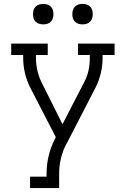

<svg xmlns="http://www.w3.org/2000/svg" viewBox="-20 -957 640 977"><path d="M133 0V-58H217V-74Q217 -119 227.5 -163.5Q238 -208 259 -249L264 -259L133 -513Q116 -547 107 -585Q98 -623 98 -662V-677H37V-735H223V-677H163V-662Q163 -630 170 -599Q177 -568 191 -539L298 -325L409 -540Q424 -568 430.5 -599Q437 -630 437 -662V-677H377V-735H563V-677H502V-662Q502 -623 493 -585Q484 -547 467 -513L317 -222Q315 -219 314 -216.5Q313 -214 311 -211Q296 -179 288.5 -144Q281 -109 281 -74V0ZM400 -833Q389 -833 379 -836Q369 -839 361.5 -846.5Q354 -854 351 -864Q348 -874 348 -885Q348 -896 351 -906Q354 -916 361.5 -923.5Q369 -931 379 -934Q389 -937 400 -937Q411 -937 421 -934Q431 -931 438.5 -923.5Q446 -916 449 -906Q452 -896 452 -885Q452 -874 449 -864Q446 -854 438.5 -846.5Q431 -839 421 -836Q411 -833 400 -833ZM200 -833Q189 -833 179 -836Q169 -839 161.5 -846.5Q154 -854 151 -864Q148 -874 148 -885Q148 -896 151 -906Q154 -916 161.5 -923.5Q169 -931 179 -934Q189 -937 200 -937Q211 -937 221 -934Q231 -931 238.5 -923.5Q246 -916 249 -906Q252 -896 252 -885Q252 -874 249 -864Q246 -854 238.5 -846.5Q231 -839 221 -836Q211 -833 200 -833Z"/></svg>

Font: Iosevka Curly Slab LtEx
Style: Regular
Weight: 300
Width: 7
Monospace: yes
Designer: Belleve Invis
Foundry: Belleve Invis
Version: Version 11.1.0; ttfautohint (v1.8.3)